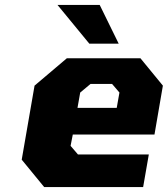

<svg xmlns="http://www.w3.org/2000/svg" viewBox="-20 -758 680 778"><path d="M342 -581 213 -738H384L461 -581ZM159 0 68 -111 120 -411 251 -522H549L640 -411L606 -213H275L266 -167L296 -132H583L560 0ZM294 -321H453L464 -383L434 -418H347L305 -383Z"/></svg>

Font: Tomorrow
Style: Bold Italic
Weight: 700
Italic angle: -10°
Designer: Tony de Marco, Monica Rizzolli
Foundry: Just in Type
Version: Version 2.002